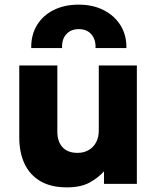

<svg xmlns="http://www.w3.org/2000/svg" viewBox="-20 -792 678 827"><path d="M268 15Q198.5 15 153 -12.2Q107.5 -39.5 85.2 -87.8Q63 -136 63 -200V-510H227V-224.5Q227 -182.5 249.2 -158Q271.5 -133.5 314 -133.5Q341.5 -133.5 362.2 -145.8Q383 -158 394.2 -179.5Q405.5 -201 405.5 -229.5V-510H569.5V0H428V-54Q403.5 -26.5 366 -5.8Q328.5 15 268 15ZM114.5 -585Q113.5 -640.5 138.8 -682.8Q164 -725 210.5 -748.5Q257 -772 319.5 -772Q380.5 -772 427.2 -748Q474 -724 499.8 -681.8Q525.5 -639.5 524.5 -585H391.5Q393 -622 373.5 -644.2Q354 -666.5 319.5 -666.5Q285 -666.5 265.2 -644.2Q245.5 -622 247.5 -585Z"/></svg>

Font: Geologica Cursive
Style: Bold
Weight: 700
Designer: Sindre Bremnes, Frode Helland
Foundry: Monokrom Skriftforlag AS
Version: Version 1.010;gftools[0.9.28]